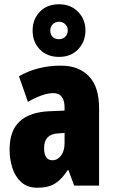

<svg xmlns="http://www.w3.org/2000/svg" viewBox="-20 -871 534 901"><path d="M266 -563Q349 -563 397 -513.5Q445 -464 445 -363V0H328L301 -73H298Q271 -31 239.5 -10.5Q208 10 156 10Q109 10 80 -16Q51 -42 38 -83Q25 -124 25 -169Q25 -258 72.5 -301.5Q120 -345 211 -349L283 -352V-366Q283 -434 230 -434Q183 -434 111 -393L69 -513Q110 -537 159.5 -550Q209 -563 266 -563ZM253 -245Q187 -242 187 -176Q187 -119 226 -119Q250 -119 266.5 -141Q283 -163 283 -198V-247ZM257 -604Q201 -604 167 -639Q133 -674 133 -727Q133 -781 167 -816Q201 -851 257 -851Q312 -851 346.5 -815.5Q381 -780 381 -728Q381 -676 347 -640Q313 -604 257 -604ZM257 -687Q274 -687 286 -698.5Q298 -710 298 -728Q298 -746 286 -757.5Q274 -769 257 -769Q240 -769 228 -757.5Q216 -746 216 -728Q216 -710 226.5 -698.5Q237 -687 257 -687Z"/></svg>

Font: Noto Sans ExtraCondensed Black
Style: Regular
Weight: 900
Width: 2
Designer: Monotype Design Team
Foundry: Monotype Imaging Inc.
Version: Version 2.013; ttfautohint (v1.8.4.7-5d5b)